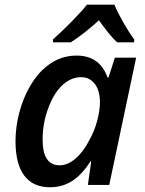

<svg xmlns="http://www.w3.org/2000/svg" viewBox="-20 -786 618 816"><path d="M45.9 -185.5Q45.9 -247.1 62.3 -308.6Q78.6 -370.1 108.4 -421.1Q138.2 -472.2 176.8 -502.9Q233.9 -549.8 304.7 -549.8Q354.5 -549.8 387.2 -526.9Q419.9 -503.9 437.5 -456.1H440.9L468.3 -541H558.6L444.3 0H353.5L367.7 -100.1H364.3Q329.1 -44.4 287.4 -17.3Q245.6 9.8 192.4 9.8Q120.1 9.8 83 -39.8Q45.9 -89.4 45.9 -185.5ZM360.4 -191.9Q381.3 -228.5 393.1 -272.7Q404.8 -316.9 404.8 -352.1Q404.8 -381.3 396.5 -404.3Q388.2 -427.2 372.1 -440.9Q353.5 -458 325.7 -458Q283.2 -458 247.8 -426.5Q212.4 -395 189 -336.4Q161.1 -267.1 161.1 -193.8Q161.1 -137.7 179.2 -110.6Q197.3 -83.5 233.9 -83.5Q268.1 -83.5 301.8 -112.8Q335.4 -142.1 360.4 -191.9ZM349.6 -766.1H466.3Q478.5 -735.4 503.4 -691.7Q528.3 -647.9 550.3 -618.7V-606H478Q450.7 -629.4 400.4 -699.7Q371.1 -672.9 339.1 -647.7Q307.1 -622.6 280.8 -606H205.1V-618.7Q240.7 -649.9 284.7 -694.6Q328.6 -739.3 349.6 -766.1Z"/></svg>

Font: Viking Open Sans Light
Style: Bold Italic
Weight: 600
Italic angle: -12°
Foundry: Ascender Corporation
Version: Version 2.000